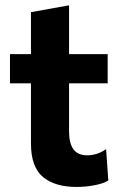

<svg xmlns="http://www.w3.org/2000/svg" viewBox="-20 -708 462 741"><path d="M275 13.5Q192 13.5 145.8 -25Q99.5 -63.5 99.5 -154.5V-386.5H18.5V-499H99.5V-661L246.5 -687.5V-499H395.5V-386.5H246.5V-201.5Q246.5 -155.5 263.2 -132Q280 -108.5 318 -108.5Q333.5 -108.5 352.8 -114.2Q372 -120 389.5 -132.5L398 -11.5Q379 0.5 344.5 7Q310 13.5 275 13.5Z"/></svg>

Font: Commissioner
Style: Bold
Weight: 700
Designer: Kostas Bartsokas
Foundry: Kostas Bartsokas
Version: Version 1.000; ttfautohint (v1.8.3)